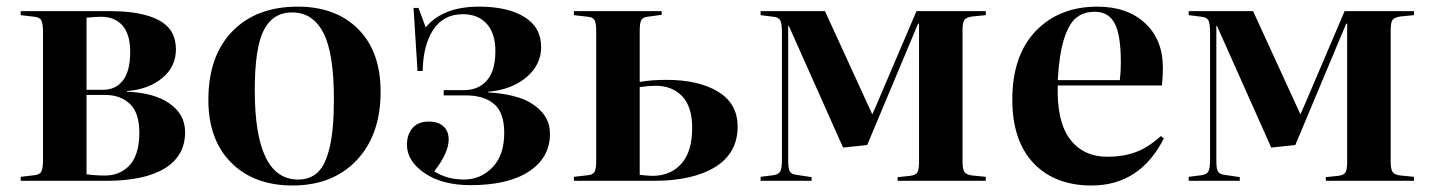

<svg xmlns="http://www.w3.org/2000/svg" viewBox="-20 -550 4359 584"><path d="M43 0V-12.2L85 -17.1Q100.1 -18.6 105.5 -27.8Q110.8 -37.1 110.8 -63V-453.1Q110.8 -479 105.5 -488.3Q100.1 -497.6 85 -499L43 -503.9V-516.1H314.9Q411.6 -516.1 463.4 -488.5Q515.1 -460.9 515.1 -399.9Q515.1 -347.2 473.6 -312.7Q432.1 -278.3 366.2 -272.9V-271Q448.7 -268.1 495.8 -235.1Q543 -202.1 543 -147.9Q543 -75.7 481 -37.8Q418.9 0 303.2 0ZM243.2 -276.9H293Q332 -276.9 354 -305.4Q376 -334 376 -392.1Q376 -445.8 352.5 -472.4Q329.1 -499 287.1 -499Q269.5 -499 243.2 -496.1ZM299.8 -16.1Q320.3 -16.1 337.9 -22.7Q355.5 -29.3 370.8 -43.7Q386.2 -58.1 395 -84.2Q403.8 -110.4 403.8 -146Q403.8 -207 375 -234.1Q346.2 -261.2 299.8 -261.2H243.2V-20Q270 -16.1 299.8 -16.1Z M869.6 14.2Q752.4 14.2 683.1 -55.4Q613.8 -125 613.8 -246.1Q613.8 -379.9 686.8 -454.8Q759.8 -529.8 885.7 -529.8Q1001.5 -529.8 1069.6 -461.4Q1137.7 -393.1 1137.7 -271Q1137.7 -139.6 1064.9 -62.7Q992.2 14.2 869.6 14.2ZM886.7 -3.9Q923.8 -3.9 947.3 -26.6Q970.7 -49.3 983.2 -103.8Q995.6 -158.2 995.6 -248Q995.6 -389.2 963.4 -450.7Q931.2 -512.2 868.7 -512.2Q810.1 -512.2 782.5 -458.5Q754.9 -404.8 754.9 -275.9Q754.9 -3.9 886.7 -3.9Z M1411.6 13.2Q1325.2 13.2 1271.5 -23.4Q1217.8 -60.1 1217.8 -109.9Q1217.8 -140.6 1234.6 -160.4Q1251.5 -180.2 1283.7 -180.2Q1313.5 -180.2 1329.1 -165.5Q1344.7 -150.9 1344.7 -126Q1344.7 -85 1300.8 -28.8Q1339.4 -3.9 1391.6 -3.9Q1441.9 -3.9 1477.8 -40.8Q1513.7 -77.6 1513.7 -146Q1513.7 -207.5 1482.9 -233.6Q1452.1 -259.8 1397 -259.8H1329.6V-275.9H1391.6Q1435.1 -275.9 1460.9 -305.2Q1486.8 -334.5 1486.8 -395Q1486.8 -447.8 1460.7 -477.3Q1434.6 -506.8 1387.7 -506.8Q1329.1 -506.8 1298.1 -460Q1267.1 -413.1 1265.6 -334H1250L1237.8 -525.9H1252.9L1274.9 -466.8Q1327.1 -529.8 1437 -529.8Q1524.4 -529.8 1575.2 -498.3Q1626 -466.8 1626 -407.2Q1626 -353 1581.1 -314.9Q1536.1 -276.9 1464.8 -271V-269Q1518.1 -266.1 1558.8 -252.9Q1599.6 -239.7 1626.2 -211.4Q1652.8 -183.1 1652.8 -143.1Q1652.8 -70.8 1589.4 -28.8Q1525.9 13.2 1411.6 13.2Z M1725.6 0V-12.2L1768.6 -17.1Q1783.7 -18.6 1788.6 -27.6Q1793.5 -36.6 1793.5 -63V-453.1Q1793.5 -479.5 1788.6 -488.5Q1783.7 -497.6 1768.6 -499L1725.6 -503.9V-516.1H1992.7V-504.9L1948.7 -499Q1934.6 -497.1 1930.2 -488.3Q1925.8 -479.5 1925.8 -455.1V-300.8Q1960 -307.1 2007.8 -307.1Q2105 -307.1 2164.3 -271Q2223.6 -234.9 2223.6 -165Q2223.6 -84 2155.3 -42Q2086.9 0 1968.8 0ZM1963.9 -15.1Q2019.5 -15.1 2052.5 -52Q2085.4 -88.9 2085.4 -161.1Q2085.4 -225.1 2055.2 -257.1Q2024.9 -289.1 1973.6 -289.1Q1954.1 -289.1 1925.8 -285.2V-18.1Q1955.1 -15.1 1963.9 -15.1Z M2293.5 0V-12.2L2332.5 -17.1Q2348.1 -19.5 2353.3 -28.6Q2358.4 -37.6 2358.4 -64V-452.1Q2358.4 -478.5 2353.3 -488Q2348.1 -497.6 2332.5 -499L2293.5 -503.9V-516.1H2489.3L2633.3 -202.1L2648.4 -236.8L2767.6 -516.1H2978.5V-503.9L2938.5 -500Q2919.4 -497.6 2913.6 -489.7Q2907.7 -481.9 2907.7 -458V-58.1Q2907.7 -35.2 2913.8 -26.6Q2919.9 -18.1 2938.5 -16.1L2978.5 -12.2V0H2710.4V-11.2L2747.6 -15.1Q2765.1 -17.1 2770.3 -25.6Q2775.4 -34.2 2775.4 -58.1V-478H2772.5L2617.7 -108.9L2544.4 -101.1L2379.4 -471.2H2377.4V-61Q2377.4 -36.6 2382.6 -28.1Q2387.7 -19.5 2403.3 -18.1L2448.7 -11.2V0Z M3300.3 14.2Q3188 14.2 3123.5 -54Q3059.1 -122.1 3059.1 -247.1Q3059.1 -381.3 3130.4 -455.6Q3201.7 -529.8 3317.9 -529.8Q3408.7 -529.8 3462.9 -479.5Q3517.1 -429.2 3517.1 -344.2Q3517.1 -318.4 3514.2 -290H3197.3Q3193.8 -181.6 3234.1 -127.4Q3274.4 -73.2 3349.1 -73.2Q3395 -73.2 3432.9 -86.7Q3470.7 -100.1 3511.2 -136.2L3520 -128.9Q3447.3 14.2 3300.3 14.2ZM3197.3 -306.2H3386.2Q3389.2 -331.5 3389.2 -360.8Q3389.2 -443.8 3370.4 -479Q3351.6 -514.2 3310.1 -514.2Q3275.9 -514.2 3253.4 -495.8Q3231 -477.5 3216.3 -430.9Q3201.7 -384.3 3197.3 -306.2Z M3595.7 0V-12.2L3634.8 -17.1Q3650.4 -19.5 3655.5 -28.6Q3660.6 -37.6 3660.6 -64V-452.1Q3660.6 -478.5 3655.5 -488Q3650.4 -497.6 3634.8 -499L3595.7 -503.9V-516.1H3791.5L3935.5 -202.1L3950.7 -236.8L4069.8 -516.1H4280.8V-503.9L4240.7 -500Q4221.7 -497.6 4215.8 -489.7Q4210 -481.9 4210 -458V-58.1Q4210 -35.2 4216.1 -26.6Q4222.2 -18.1 4240.7 -16.1L4280.8 -12.2V0H4012.7V-11.2L4049.8 -15.1Q4067.4 -17.1 4072.5 -25.6Q4077.6 -34.2 4077.6 -58.1V-478H4074.7L3919.9 -108.9L3846.7 -101.1L3681.6 -471.2H3679.7V-61Q3679.7 -36.6 3684.8 -28.1Q3689.9 -19.5 3705.6 -18.1L3751 -11.2V0Z"/></svg>

Font: Display Semibold
Style: Regular
Weight: 600
Designer: Latin by Veronika Burian and Jose Scaglione. Greek by Irene Vlachou. Cyrillic by Vera Evstafieva.
Foundry: TypeTogether
Version: Version 3.002